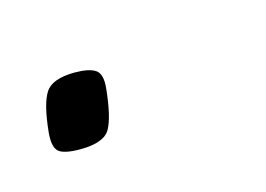

<svg xmlns="http://www.w3.org/2000/svg" viewBox="-29 -91 183 132"><g transform="rotate(-15 62.5 -25.0)"><path d="M0 -16Q2 -36 7 -43.5Q12 -51 28 -51Q38 -51 42.5 -48Q47 -45 46 -35Q44 -15 39.5 -7Q35 1 18 1Q6 1 2.5 -2.5Q-1 -6 0 -16Z"/></g></svg>

Font: Georama SemiCondensed ExtraLight
Style: Italic
Weight: 200
Width: 4
Italic angle: -9°
Designer: Jean-Baptiste Levee
Foundry: Production Type
Version: Version 1.000